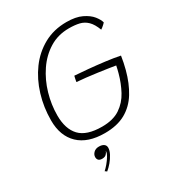

<svg xmlns="http://www.w3.org/2000/svg" viewBox="-209 -796 1057 1152"><g transform="rotate(-30 319.0 -219.5)"><path d="M297 24Q179 24 116.5 -36Q54 -96 54 -203Q54 -294 79.5 -377.5Q105 -461 153.2 -526.8Q201.5 -592.5 271 -630.8Q340.5 -669 428 -669Q492.5 -669 533.5 -649.2Q574.5 -629.5 595.8 -602.8Q617 -576 622 -555Q618.5 -551 612.2 -545Q606 -539 599 -533.5Q592 -528 587 -525Q570 -570 547.2 -592.2Q524.5 -614.5 494 -621.8Q463.5 -629 422.5 -629Q346.5 -629 287 -592.2Q227.5 -555.5 186 -494.2Q144.5 -433 123 -359Q101.5 -285 101.5 -210Q101.5 -116.5 148.2 -67.2Q195 -18 301.5 -18Q378.5 -18 426.5 -50.2Q474.5 -82.5 502.2 -134.5Q530 -186.5 546 -245.5Q549 -256.5 552.2 -269.8Q555.5 -283 557.5 -294Q544.5 -296.5 512.8 -301.2Q481 -306 441.2 -311.5Q401.5 -317 363.8 -321.2Q326 -325.5 301 -327Q301.5 -331.5 302.8 -338.5Q304 -345.5 305.8 -353.2Q307.5 -361 309 -366.5Q348 -364 402.2 -359Q456.5 -354 512.5 -347Q568.5 -340 612 -331Q608.5 -307.5 603.8 -285.2Q599 -263 593.5 -241.5Q572 -160.5 535.2 -100.8Q498.5 -41 440.5 -8.5Q382.5 24 297 24ZM192.5 230Q190.5 228 186.5 225.2Q182.5 222.5 180 221Q192 210.5 207.8 192Q223.5 173.5 235.2 154Q247 134.5 247 122Q247 119.5 246.5 118.5Q244 129.5 234 139.2Q224 149 206 149Q188.5 149 180.8 141Q173 133 173 119.5Q173 103 186.8 89.2Q200.5 75.5 223.5 75.5Q245 75.5 257.2 84.2Q269.5 93 269.5 109Q269.5 128 257.5 151Q245.5 174 227.8 195Q210 216 192.5 230Z"/></g></svg>

Font: Grandstander Thin
Style: Italic
Weight: 100
Italic angle: -15°
Designer: Tyler Finck
Foundry: Etcetera Type Co
Version: Version 1.200